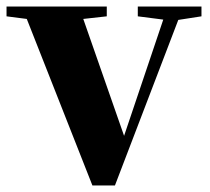

<svg xmlns="http://www.w3.org/2000/svg" viewBox="-30 -566 643 588"><path d="M587 -546H392V-516L470 -506L350 -150L225 -508L297 -516V-546H-10V-516L52 -508L253 2H322L516 -505L587 -516Z"/></svg>

Font: Noto Serif TC Black
Style: Regular
Weight: 900
Version: Version 1.001;PS 1.001;hotconv 16.6.54;makeotf.lib2.5.65590